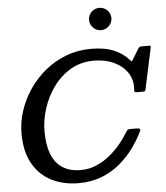

<svg xmlns="http://www.w3.org/2000/svg" viewBox="-64 -1051 965 1118"><g transform="rotate(-5 418.5 -492.0)"><path d="M558 -864.5Q585.5 -864.5 604.5 -884Q623.5 -903.5 623.5 -930Q623.5 -957 604.5 -976Q585.5 -995 558 -995Q531.5 -995 512.2 -976Q493 -957 493 -930Q493 -903.5 512.2 -884Q531.5 -864.5 558 -864.5ZM730.5 -255.5Q736.5 -267.5 732.5 -272Q728.5 -276.5 709 -276.5H675.5Q664.5 -276.5 659.8 -271.8Q655 -267 651 -260Q631.5 -227 603 -192.5Q574.5 -158 538.5 -128.8Q502.5 -99.5 460 -81.5Q417.5 -63.5 369.5 -63.5Q306 -63.5 263.2 -91Q220.5 -118.5 199.2 -172.8Q178 -227 178 -306.5Q178 -372 199.8 -439.8Q221.5 -507.5 263 -564.5Q304.5 -621.5 364.2 -656.5Q424 -691.5 500 -691.5Q566 -691.5 617 -667.5Q668 -643.5 696 -601.2Q724 -559 719.5 -503Q718.5 -493 720.8 -489.8Q723 -486.5 735.5 -486.5H765Q778.5 -486.5 781.5 -490Q784.5 -493.5 786.5 -504.5L836.5 -738Q838 -746 836.2 -748Q834.5 -750 825.5 -750H786.5Q777.5 -750 773 -747.8Q768.5 -745.5 765 -740.5L728 -679.5Q720.5 -668 718.5 -668.8Q716.5 -669.5 708 -679Q676.5 -715.5 623.2 -738.5Q570 -761.5 489 -761.5Q410.5 -761.5 342.2 -735.2Q274 -709 219 -663.5Q164 -618 124.8 -559.5Q85.5 -501 64.5 -436Q43.5 -371 43.5 -305.5Q43.5 -199.5 83.5 -129Q123.5 -58.5 192.8 -23.5Q262 11.5 350.5 11.5Q426.5 11.5 487 -12.5Q547.5 -36.5 594.2 -76.2Q641 -116 674.8 -162.8Q708.5 -209.5 730.5 -255.5Z"/></g></svg>

Font: Besley Medium
Style: Italic
Weight: 500
Italic angle: -13°
Designer: Owen Earl
Foundry: indestructible type*
Version: Version 2.001